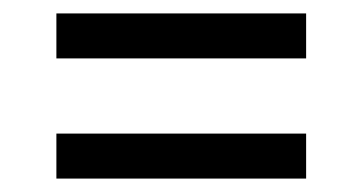

<svg xmlns="http://www.w3.org/2000/svg" viewBox="-20 -483 540 286"><path d="M64 -396V-463H436V-396ZM436 -217H64V-284H436Z"/></svg>

Font: Huly
Style: Regular
Weight: 400
Designer: Belleve Invis
Foundry: Belleve Invis
Version: Version 33.2.5; ttfautohint (v1.8.4)